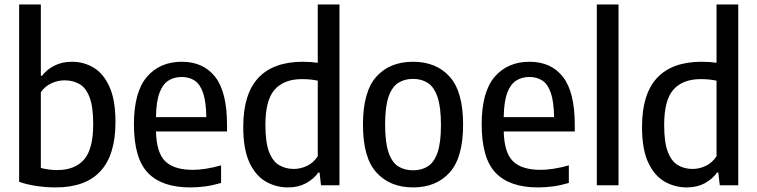

<svg xmlns="http://www.w3.org/2000/svg" viewBox="-20 -828 3384 858"><path d="M228 9.5Q187 9.5 144 3.2Q101 -3 65.5 -15.5V-808H162.5V-489.5H168Q188.5 -517 222.8 -534.5Q257 -552 302 -552Q354 -552 398.2 -525.8Q442.5 -499.5 469.2 -440.2Q496 -381 496 -282Q496 10 228 9.5ZM235 -68Q314 -68 355.2 -114.5Q396.5 -161 396.5 -273Q396.5 -351.5 380 -394Q363.5 -436.5 334.5 -452.8Q305.5 -469 268.5 -469Q238.5 -469 209.8 -455.8Q181 -442.5 162.5 -416V-77.5Q177 -73.5 196.2 -70.8Q215.5 -68 235 -68Z M830 9.5Q703.5 9.5 641 -55.5Q578.5 -120.5 578.5 -272.5Q578.5 -416.5 636.2 -484.2Q694 -552 792.5 -552Q889 -552 941.8 -484.2Q994.5 -416.5 994.5 -270V-240.5H677Q679.5 -144.5 719 -106.8Q758.5 -69 842 -69Q896.5 -69 968 -89V-10.5Q930.5 0.5 897 5Q863.5 9.5 830 9.5ZM792 -484Q758 -484 732.5 -467.8Q707 -451.5 692.5 -412.5Q678 -373.5 677 -304.5H902Q901 -373 887.8 -412.2Q874.5 -451.5 850 -467.8Q825.5 -484 792 -484Z M1267.5 9.5Q1213 9.5 1167.5 -16.8Q1122 -43 1094.5 -102.2Q1067 -161.5 1067 -261Q1067 -407.5 1134.2 -479.8Q1201.5 -552 1333.5 -552Q1350 -552 1367.5 -550.8Q1385 -549.5 1400 -547.5V-808H1497V0H1414.5L1408 -57H1402.5Q1382 -28 1347.5 -9.2Q1313 9.5 1267.5 9.5ZM1293 -73Q1323.5 -73 1352.5 -87Q1381.5 -101 1400 -130V-467.5Q1367.5 -474.5 1330 -474.5Q1249.5 -474.5 1207.8 -428Q1166 -381.5 1166 -269.5Q1166 -191.5 1182.5 -149Q1199 -106.5 1227.8 -89.8Q1256.5 -73 1293 -73Z M1826 9.5Q1723 9.5 1662.5 -56.8Q1602 -123 1602 -270.5Q1602 -419 1662 -485.5Q1722 -552 1826 -552Q1929.5 -552 1989.5 -485.2Q2049.5 -418.5 2049.5 -271.5Q2049.5 -123.5 1989.2 -57Q1929 9.5 1826 9.5ZM1826 -67Q1864.5 -67 1892.5 -85Q1920.5 -103 1935.5 -147Q1950.5 -191 1950.5 -269.5Q1950.5 -349.5 1935.2 -394.2Q1920 -439 1892 -457.2Q1864 -475.5 1826 -475.5Q1787.5 -475.5 1759.5 -457.5Q1731.5 -439.5 1716.2 -395.2Q1701 -351 1701 -272.5Q1701 -192.5 1716 -147.8Q1731 -103 1759 -85Q1787 -67 1826 -67Z M2384 9.5Q2257.5 9.5 2195 -55.5Q2132.5 -120.5 2132.5 -272.5Q2132.5 -416.5 2190.2 -484.2Q2248 -552 2346.5 -552Q2443 -552 2495.8 -484.2Q2548.5 -416.5 2548.5 -270V-240.5H2231Q2233.5 -144.5 2273 -106.8Q2312.5 -69 2396 -69Q2450.5 -69 2522 -89V-10.5Q2484.5 0.5 2451 5Q2417.5 9.5 2384 9.5ZM2346 -484Q2312 -484 2286.5 -467.8Q2261 -451.5 2246.5 -412.5Q2232 -373.5 2231 -304.5H2456Q2455 -373 2441.8 -412.2Q2428.5 -451.5 2404 -467.8Q2379.5 -484 2346 -484Z M2647 0V-808H2744V0Z M3049.5 9.5Q2995 9.5 2949.5 -16.8Q2904 -43 2876.5 -102.2Q2849 -161.5 2849 -261Q2849 -407.5 2916.2 -479.8Q2983.5 -552 3115.5 -552Q3132 -552 3149.5 -550.8Q3167 -549.5 3182 -547.5V-808H3279V0H3196.5L3190 -57H3184.5Q3164 -28 3129.5 -9.2Q3095 9.5 3049.5 9.5ZM3075 -73Q3105.5 -73 3134.5 -87Q3163.5 -101 3182 -130V-467.5Q3149.5 -474.5 3112 -474.5Q3031.5 -474.5 2989.8 -428Q2948 -381.5 2948 -269.5Q2948 -191.5 2964.5 -149Q2981 -106.5 3009.8 -89.8Q3038.5 -73 3075 -73Z"/></svg>

Font: Encode Sans Semi Condensed Medium
Style: Regular
Weight: 500
Width: 4
Designer: Multiple Designers
Foundry: Impallari Type
Version: Version 3.000; ttfautohint (v1.8.3) -l 8 -r 50 -G 200 -x 14 